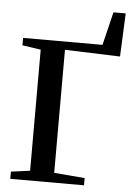

<svg xmlns="http://www.w3.org/2000/svg" viewBox="-61 -963 697 1008"><g transform="rotate(5 288.0 -459.0)"><path d="M32 0V-38L132 -51.5V-689.5L34.5 -704V-743H453L495.5 -918H560L550 -690L259 -700V-51.5L420.5 -38V0Z"/></g></svg>

Font: Merriweather 72pt SemiBold
Style: Regular
Weight: 600
Version: Version 2.100